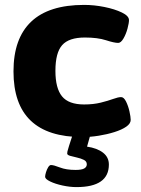

<svg xmlns="http://www.w3.org/2000/svg" viewBox="-20 -551 573 783"><path d="M316 8Q35 8 35 -260Q35 -394 107 -462.5Q179 -531 323 -531Q364 -531 406 -522.5Q448 -514 477 -500Q506 -486 506 -469Q506 -457 500 -434.5Q494 -412 483.5 -394Q473 -376 462 -376Q446 -376 412 -387Q378 -398 326 -398Q261 -398 233.5 -367Q206 -336 206 -262Q206 -191 233 -158Q260 -125 323 -125Q361 -125 391 -132.5Q421 -140 441.5 -147.5Q462 -155 474 -155Q485 -155 494 -137Q503 -119 508 -96.5Q513 -74 513 -62Q513 -47 495 -34.5Q477 -22 447 -12.5Q417 -3 382.5 2.5Q348 8 316 8ZM292 212Q265 212 235 205.5Q205 199 184.5 189Q164 179 164 170Q164 163 167.5 151.5Q171 140 176.5 131Q182 122 188 122Q199 122 224.5 132Q250 142 288 142Q313 142 323.5 136Q334 130 334 119Q334 107 322 101Q310 95 294 91.5Q278 88 266 84.5Q254 81 254 75Q254 72 255 66.5Q256 61 261.5 44Q267 27 279 -10H351L335 47Q376 53 400 71.5Q424 90 424 120Q424 212 292 212Z"/></svg>

Font: Asap Semi Expanded ExtraBold
Style: Regular
Weight: 800
Width: 6
Designer: Pablo Cosgaya
Foundry: Omnibus-Type
Version: Version 3.001; ttfautohint (v1.8.4.7-5d5b)